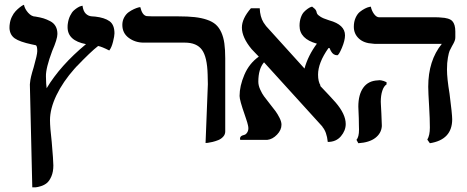

<svg xmlns="http://www.w3.org/2000/svg" viewBox="-20 -590 1969 810"><path d="M190.9 -83Q190.9 -53.7 198.2 8.8Q205.1 88.4 205.1 107.9Q205.1 134.8 196.8 154.1Q188.5 173.3 177.7 182.1Q167 190.9 152.8 195.3Q138.7 199.7 130.9 200.2Q123 200.7 116.2 200.2L106 -233.9Q106 -239.3 106.9 -242.2Q107.9 -260.7 122.1 -306.2Q137.2 -359.4 137.2 -374Q137.2 -395 131.8 -398.9Q128.9 -399.4 122.8 -400.9Q116.7 -402.3 113.8 -402.8Q63 -413.6 42.2 -428.2Q21.5 -442.9 20 -471.2Q20 -482.9 21 -487.8Q22.9 -504.4 30 -519Q37.1 -533.7 45.7 -542.7Q54.2 -551.8 62.3 -558.1Q70.3 -564.5 75.7 -567.4L81.1 -569.8Q84.5 -552.2 98.9 -536.1Q113.3 -520 129.9 -520Q150.4 -516.6 163.8 -512.5Q177.2 -508.3 192.1 -500.5Q207 -492.7 214.6 -479.2Q222.2 -465.8 222.2 -446.8Q222.2 -425.3 200.2 -375Q172.9 -302.2 173.8 -268.1L174.8 -237.8L176.8 -217.8Q234.4 -314 342.8 -403.8Q265.1 -418.5 265.1 -475.1Q265.1 -485.4 266.1 -490.2Q268.6 -508.8 275.9 -523.7Q283.2 -538.6 291.7 -546.1Q300.3 -553.7 308.6 -558.6Q316.9 -563.5 322.3 -564.5L328.1 -565.9Q331.1 -543 341.8 -532.5Q352.5 -522 367.2 -521Q369.6 -521 374.8 -520.5Q379.9 -520 381.8 -520Q420.9 -515.6 441.9 -500.7Q462.9 -485.8 462.9 -449.2Q462.9 -438.5 456.8 -413.8Q450.7 -389.2 440.9 -377Q409.7 -393.1 394 -396Q362.3 -371.6 301.8 -308.1V-309.1Q297.4 -302.2 294.9 -300.8Q245.1 -244.6 218 -188Q190.9 -131.3 190.9 -83Z M847.2 13.2 856.9 -234.9Q856.9 -262.7 856 -275.9Q854 -350.1 831.8 -380.1Q809.6 -410.2 759.8 -410.2H585.9Q550.3 -410.2 523.2 -430.2Q496.1 -450.2 496.1 -484.9Q496.1 -502.4 503.9 -516.6Q511.7 -530.8 522.7 -538.6Q533.7 -546.4 544.9 -551.5Q556.2 -556.6 564 -558.6L571.8 -560.1Q580.1 -524.9 599.1 -522Q603 -522 611.3 -521.5Q619.6 -521 624 -521H731.9Q772.5 -521 801.3 -517.8Q830.1 -514.6 853 -506.8Q876 -499 890.1 -486.6Q904.3 -474.1 913.6 -453.6Q922.9 -433.1 926.5 -407Q930.2 -380.9 930.2 -344.2V-35.2Q930.2 -22.9 921.6 -13.4Q913.1 -3.9 900.9 1Q888.7 5.9 876.5 8.8Q864.3 11.7 856 12.7Z M1435.5 -440.9Q1435.5 -419.4 1422.4 -388.2Q1409.2 -356.9 1402.8 -356.9Q1385.7 -356.9 1376.5 -374L1374.5 -377.9Q1373 -380.4 1372.3 -382.6Q1371.6 -384.8 1371.3 -385.7Q1371.1 -386.7 1369.6 -387.2H1365.7Q1321.8 -325.2 1321.8 -274.9Q1321.8 -245.6 1332.5 -229H1329.6Q1374 -182.6 1395.5 -158.2Q1438.5 -108.4 1438.5 -66.9Q1438.5 -39.1 1418.2 -15.1Q1397.9 8.8 1362.8 8.8Q1358.4 -34.2 1339.8 -55.2H1340.8Q1297.9 -102.1 1217.3 -191.2Q1136.7 -280.3 1093.8 -327.1Q1069.8 -299.3 1069.8 -245.1Q1069.8 -229.5 1077.9 -211.9Q1085.9 -194.3 1093.8 -183.8Q1101.6 -173.3 1117.7 -152.8Q1133.8 -132.8 1142.3 -121.1Q1150.9 -109.4 1159.2 -93Q1167.5 -76.7 1167.5 -64Q1167.5 -41.5 1148.7 -22Q1129.9 -2.4 1107.9 0H1096.7H993.7Q991.7 -3.9 992.7 -5.9Q992.7 -13.7 1001.5 -18.1Q1002.4 -18.6 1006.1 -19.5Q1009.8 -20.5 1010.7 -21Q1017.1 -22.5 1022.5 -30.5Q1027.8 -38.6 1027.8 -48.8Q1027.8 -54.2 1026.1 -61.5Q1024.4 -68.8 1022.9 -74Q1021.5 -79.1 1017.8 -89.8Q1014.2 -100.6 1012.7 -105Q990.7 -167.5 990.7 -185.1Q990.7 -227.1 1011 -274.7Q1031.2 -322.3 1071.8 -351.1Q1067.4 -356 1056.6 -366.9Q1045.9 -377.9 1041.5 -382.8Q1000.5 -432.1 1000.5 -474.1Q1000.5 -511.2 1038.6 -555.2H1075.7Q1077.1 -519 1091.8 -495.1Q1094.2 -490.7 1102.5 -480Q1244.6 -323.2 1259.8 -306.2L1264.6 -300.8Q1279.8 -356 1316.9 -405.8Q1243.7 -425.8 1243.7 -481Q1243.7 -500 1249 -515.6Q1254.4 -531.2 1262.5 -539.6Q1270.5 -547.9 1278.3 -553.2Q1286.1 -558.6 1291.5 -560.5L1296.9 -562Q1311 -551.8 1313.5 -544.9Q1314.9 -543.5 1314.9 -541Q1316.4 -534.7 1318.6 -530.8Q1320.8 -526.9 1332 -519.5Q1343.3 -512.2 1363.8 -505.9Q1365.7 -505.9 1369.6 -503.9Q1435.5 -485.8 1435.5 -440.9Z M1865.7 -296.9Q1865.7 -259.3 1876.5 -194.8Q1887.7 -107.4 1887.7 -86.9Q1887.7 -0.5 1793.5 14.2L1782.7 -1Q1793.5 -19 1793.5 -51.8Q1793.5 -88.4 1790.5 -138.2Q1786.6 -202.6 1786.6 -224.1Q1786.6 -334.5 1843.8 -404.8H1569.8Q1558.6 -404.8 1552.7 -405.8Q1515.1 -407.7 1493.9 -427.5Q1472.7 -447.3 1472.7 -477.1Q1472.7 -498 1480 -514.6Q1487.3 -531.2 1498 -539.8Q1508.8 -548.3 1519.3 -553.7Q1529.8 -559.1 1537.1 -560.5L1544.4 -562Q1548.3 -543.9 1558.3 -530.5Q1568.4 -517.1 1579.6 -517.1H1818.8Q1832 -517.1 1838.9 -516.1Q1875.5 -514.6 1888.2 -501Q1900.9 -487.3 1900.9 -457V-433.1Q1900.9 -430.7 1900.6 -428Q1900.4 -425.3 1899.9 -423.3Q1899.4 -421.4 1898.4 -418.5Q1897.5 -415.5 1896.7 -414.1Q1896 -412.6 1894.5 -409.4Q1893.1 -406.2 1892.3 -405Q1891.6 -403.8 1889.4 -399.9Q1887.2 -396 1886.7 -395Q1879.9 -382.8 1876.7 -375.5Q1873.5 -368.2 1869.6 -346.9Q1865.7 -325.7 1865.7 -296.9ZM1586.4 -161.1Q1586.4 -156.7 1586.9 -149.4Q1587.4 -142.1 1587.9 -130.6Q1588.4 -119.1 1588.9 -111.8Q1590.8 -71.8 1590.8 -62V-57.1Q1588.4 -27.3 1563.2 -8.1Q1538.1 11.2 1491.7 14.2L1483.9 0Q1494.6 -12.2 1494.6 -43Q1494.6 -45.9 1494.1 -63Q1493.7 -80.1 1493.7 -90.8Q1491.7 -128.9 1491.7 -140.1Q1491.7 -190.9 1512.7 -220.2Q1533.7 -249.5 1574.7 -251Q1580.6 -252.4 1587.9 -251Q1598.1 -249.5 1610.8 -243.2V-233.9Q1599.1 -226.6 1592.8 -206.8Q1586.4 -187 1586.4 -161.1Z"/></svg>

Font: Common Serif SemiBold
Style: Regular
Weight: 600
Designer: Philipp H. Poll, Khaled Hosny
Foundry: Stefan Peev, Context Ltd.
Version: Version 1.026